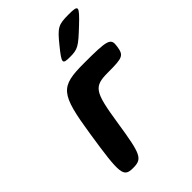

<svg xmlns="http://www.w3.org/2000/svg" viewBox="-221 -840 931 931"><g transform="rotate(-45 244.5 -374.0)"><path d="M487 -471C495 -523 479 -528 316 -528C153 -528 132 -504 95 -264C58 -24 60 0 125 0C189 0 198 -19 227 -207C256 -395 269 -414 369 -414C468 -414 479 -419 487 -471ZM293 -673C237 -604 237 -597 290 -597C342 -597 354 -604 427 -673C499 -741 499 -748 430 -748C360 -748 348 -741 293 -673Z"/></g></svg>

Font: Asimov Print
Style: AIt
Weight: 500
Designer: Google
Version: Version 2.000980: 2014